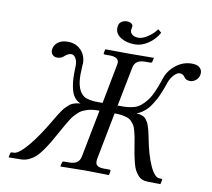

<svg xmlns="http://www.w3.org/2000/svg" viewBox="-86 -909 1113 1008"><g transform="rotate(10 470.0 -404.5)"><path d="M836.9 -20 832 1 766.1 0Q748.5 0 734.9 -5.6Q721.2 -11.2 710.9 -23.2Q700.7 -35.2 693.6 -48.8Q686.5 -62.5 680.7 -85.4Q674.8 -108.4 670.9 -128.4Q667 -148.4 662.1 -180.2Q658.2 -206.5 655.3 -220.7Q652.3 -234.9 647.5 -252.9Q642.6 -271 637 -279.8Q631.3 -288.6 622.1 -298.6Q612.8 -308.6 600.3 -313Q587.9 -317.4 570.8 -320.3Q553.7 -323.2 530.8 -323.2L481.9 -70.8Q481 -66.9 481 -58.1Q481 -42.5 491.9 -35.2Q502.9 -27.8 527.8 -27.8H555.2Q562 -27.8 562 -20L558.1 -1L556.2 1Q469.2 -1 430.2 -1L300.8 1L298.8 -1L303.2 -20Q304.7 -27.8 312 -27.8H337.9Q367.7 -27.8 382.3 -38.6Q397 -49.3 400.9 -70.8L450.2 -323.2Q430.2 -323.2 414.3 -321.5Q398.4 -319.8 384.3 -314.9Q370.1 -310.1 359.9 -305.2Q349.6 -300.3 338.4 -289.6Q327.1 -278.8 319.8 -270.5Q312.5 -262.2 301.8 -245.1Q291 -228 284.2 -215.8Q277.3 -203.6 264.2 -180.2Q243.2 -141.6 229.5 -118.7Q215.8 -95.7 197.8 -70.3Q179.7 -44.9 164.6 -31.5Q149.4 -18.1 130.1 -9.3Q110.8 -0.5 89.8 0L23.9 1L22.9 -1L26.9 -20Q28.3 -27.8 36.1 -27.8H44.9Q70.3 -27.8 117.2 -82.8Q164.1 -137.7 221.2 -235.8Q232.4 -254.4 236.6 -261.2Q240.7 -268.1 250.7 -283Q260.7 -297.9 266.4 -303.7Q272 -309.6 282 -319.1Q292 -328.6 300.8 -332.5Q309.6 -336.4 321.3 -339.6Q333 -342.8 346.2 -342.8Q327.1 -350.1 314.5 -365.5Q301.8 -380.9 295.7 -402.8Q289.6 -424.8 287.4 -445.3Q285.2 -465.8 285.2 -491.2Q285.2 -520 286.1 -533.2V-537.1Q286.1 -558.6 276.9 -574.2Q267.6 -589.8 252.9 -589.8Q236.3 -589.8 216.8 -571.8Q204.1 -559.1 181.2 -559.1Q168 -559.1 158.4 -568.1Q148.9 -577.1 148.9 -591.8Q148.9 -598.1 149.9 -601.1Q153.3 -621.1 172.1 -636Q190.9 -650.9 224.1 -650.9Q268.1 -650.9 294.9 -622.6Q321.8 -594.2 321.8 -551.8Q321.8 -550.8 321.3 -548.1Q320.8 -545.4 320.8 -543.9Q318.8 -511.7 318.8 -493.2Q318.8 -408.2 359.9 -380.9Q369.6 -374 389.2 -370.4Q408.7 -366.7 421.4 -366.5Q434.1 -366.2 459 -366.2L499 -574.2Q501 -584 501 -586.9Q501 -618.2 453.1 -618.2H426.8Q418.5 -618.2 419.9 -626L423.8 -645L425.8 -646Q512.7 -645 551.8 -645L681.2 -646L683.1 -645L679.2 -626Q677.7 -618.2 668.9 -618.2H643.1Q613.3 -618.2 598.6 -607.2Q584 -596.2 580.1 -574.2L532.2 -330.1L540 -366.2Q564.9 -366.2 577.6 -366.5Q590.3 -366.7 611.1 -370.4Q631.8 -374 644 -380.9Q661.1 -390.1 675.8 -405.5Q690.4 -420.9 700 -435.1Q709.5 -449.2 719.7 -472.2Q730 -495.1 734.4 -507.6Q738.8 -520 747.1 -543.9Q760.7 -588.9 799.6 -619.9Q838.4 -650.9 884.8 -650.9Q913.6 -650.9 926.8 -639.2Q939.9 -627.4 939.9 -609.9Q939.9 -604 939 -601.1Q936 -583 921.6 -571Q907.2 -559.1 892.1 -559.1Q869.1 -559.1 860.8 -571.8Q849.6 -589.8 832 -589.8Q817.4 -589.8 801.5 -572.8Q785.6 -555.7 776.9 -533.2Q770 -513.2 766.6 -503.7Q763.2 -494.1 754.4 -472.7Q745.6 -451.2 739 -439Q732.4 -426.8 721.2 -408.9Q710 -391.1 699.2 -379.9Q688.5 -368.7 673.8 -358.4Q659.2 -348.1 643.1 -342.8Q655.8 -342.8 666 -339.8Q676.3 -336.9 683.6 -333Q690.9 -329.1 697.3 -320.3Q703.6 -311.5 707 -305.2Q710.4 -298.8 714.6 -285.4Q718.8 -272 720.7 -264.4Q722.7 -256.8 726.1 -240.2Q726.6 -237.3 727.1 -235.8Q745.6 -137.7 771 -82.8Q796.4 -27.8 821.8 -27.8H831.1Q838.4 -27.8 836.9 -20ZM680.2 -797.9 698.2 -782.2Q676.8 -744.1 642.1 -721.2Q607.4 -698.2 571.8 -698.2Q526.9 -698.2 496.8 -717.3Q466.8 -736.3 466.8 -766.1Q466.8 -790.5 480.2 -800.3Q493.7 -810.1 509.8 -810.1Q524.9 -810.1 533.9 -804.4Q543 -798.8 543 -789.1Q543 -784.2 541.5 -778.8Q540 -773.4 540 -769Q540 -754.4 552 -745.1Q564 -735.8 585 -735.8Q605.5 -735.8 633.3 -753.7Q661.1 -771.5 680.2 -797.9Z"/></g></svg>

Font: Common Serif Medium
Style: Italic
Weight: 500
Italic angle: -12°
Designer: Philipp H. Poll, Khaled Hosny
Foundry: Stefan Peev, Context Ltd.
Version: Version 1.026